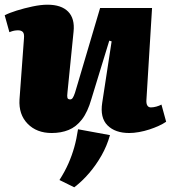

<svg xmlns="http://www.w3.org/2000/svg" viewBox="-25 -552 727 817"><path d="M443 23Q430 69 407 109.5Q384 150 354.5 184.5Q325 219 291 245L228 214Q251 178 266 144Q281 110 291 74.5Q301 39 307 -2ZM-5 -487Q14 -497 46 -507Q78 -517 113.5 -524.5Q149 -532 177 -532Q236 -532 265 -502.5Q294 -473 288 -417L262 -158Q260 -142 262 -135.5Q264 -129 274 -129Q280 -129 284.5 -135.5Q289 -142 294 -157Q299 -172 306 -197L401 -518H622L598 -126Q597 -111 602 -103Q607 -95 617 -95Q628 -95 640.5 -98.5Q653 -102 662 -107L682 -34Q669 -25 650.5 -16.5Q632 -8 610.5 -1Q589 6 566.5 10Q544 14 525 14Q465 14 432.5 -18.5Q400 -51 410 -115L450 -376L440 -379L364 -131Q348 -75 323.5 -43.5Q299 -12 267 1Q235 14 195 14Q131 14 92.5 -25.5Q54 -65 58 -129L77 -388Q79 -409 72 -416Q65 -423 52 -423Q44 -423 35.5 -421.5Q27 -420 15 -415Z"/></svg>

Font: Literata 18pt Black
Style: Italic
Weight: 900
Italic angle: -2°
Designer: Latin by Veronika Burian and Jose Scaglione. Greek by Irene Vlachou. Cyrillic by Vera Evstafieva
Foundry: TypeTogether
Version: Version 3.103;gftools[0.9.29]